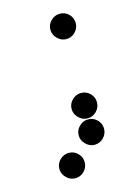

<svg xmlns="http://www.w3.org/2000/svg" viewBox="-97 -551 493 702"><g transform="rotate(-15 150.0 -200.0)"><path d="M152 -450Q152 -431 166.5 -416.5Q181 -402 200 -402Q220 -402 234 -416.5Q248 -431 248 -450Q248 -470 234 -484Q220 -498 200 -498Q181 -498 166.5 -484Q152 -470 152 -450ZM152 -150Q152 -131 166.5 -116.5Q181 -102 200 -102Q220 -102 234 -116.5Q248 -131 248 -150Q248 -170 234 -184Q220 -198 200 -198Q181 -198 166.5 -184Q152 -170 152 -150ZM152 -50Q152 -31 166.5 -16.5Q181 -2 200 -2Q220 -2 234 -16.5Q248 -31 248 -50Q248 -70 234 -84Q220 -98 200 -98Q181 -98 166.5 -84Q152 -70 152 -50ZM52 50Q52 69 66.5 83.5Q81 98 100 98Q120 98 134 83.5Q148 69 148 50Q148 30 134 16Q120 2 100 2Q81 2 66.5 16Q52 30 52 50Z"/></g></svg>

Font: Matrix Sans Print
Style: Regular
Weight: 400
Designer: Brad Neil
Version: Version 1.100